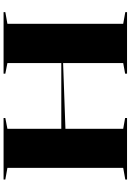

<svg xmlns="http://www.w3.org/2000/svg" viewBox="156 -904 748 1101"><g transform="rotate(90 530.5 -354.0)"><path d="M1010 -708V-698L943 -686V-22L1010 -10V0H657V-10L719 -22V-686L657 -697V-708ZM403 -708V-697L342 -686V-22L403 -10V0H50V-10L117 -22V-686L50 -698V-708ZM726 -355V-331H332V-341Z"/></g></svg>

Font: Kalnia SemiExpanded Medium
Style: Regular
Weight: 500
Width: 6
Designer: Frida Medrano
Foundry: Frida Medrano
Version: Version 1.105